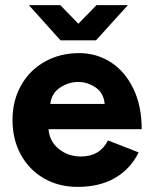

<svg xmlns="http://www.w3.org/2000/svg" viewBox="-20 -720 595 752"><path d="M29 -250Q29 -326 62.5 -385.5Q96 -445 155.5 -478.5Q215 -512 290 -512Q358 -512 413.5 -476.5Q469 -441 502 -373.5Q535 -306 535 -214H170Q174 -166 210.5 -136.5Q247 -107 297 -107Q371 -107 403 -170L523 -123Q491 -58 430.5 -23Q370 12 284 12Q210 12 152 -21.5Q94 -55 61.5 -114.5Q29 -174 29 -250ZM390 -313Q386 -356 354.5 -377.5Q323 -399 286 -399Q249 -399 215.5 -377Q182 -355 177 -313ZM93 -700H216L287 -627L358 -700H481L356 -562H217Z"/></svg>

Font: Oak Sans
Style: Bold
Weight: 700
Designer: Erik Kennedy, Walven
Foundry: Erik Kennedy, Walven
Version: Version 1.000